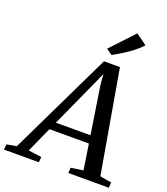

<svg xmlns="http://www.w3.org/2000/svg" viewBox="-239 -1107 1064 1225"><g transform="rotate(20 293.0 -494.0)"><path d="M-66.5 0 -63 -36.5 3.5 -48.5 340.5 -747.5H449L570 -50L648 -36.5L645.5 0H370.5L373 -36.5L456 -48.5L429.5 -221.5H162L84 -49L173.5 -36.5L170.5 0ZM338.5 -610 186 -274.5H421L370.5 -602L365 -670.5ZM332 -830 480 -988 554.5 -933.5Q531.5 -907.5 498.8 -882.5Q466 -857.5 432 -836.5Q398 -815.5 371.5 -801.5Z"/></g></svg>

Font: Merriweather Text Regular
Style: Italic
Weight: 400
Italic angle: -7.8°
Designer: Eben Sorkin
Foundry: Eben Sorkin
Version: Version 2.100; ttfautohint (v1.7.19-72a1) -l 8 -r 50 -G 200 